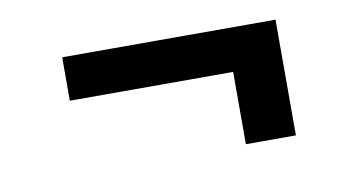

<svg xmlns="http://www.w3.org/2000/svg" viewBox="-40 -500 801 429"><g transform="rotate(-10 360.0 -285.0)"><path d="M118 -317.5V-416H602V-153.5H488.5V-317.5Z"/></g></svg>

Font: Merriweather Sans SemiBold
Style: Regular
Weight: 600
Designer: Eben Sorkin
Foundry: Eben Sorkin
Version: Version 2.001